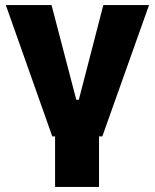

<svg xmlns="http://www.w3.org/2000/svg" viewBox="-20 -540 613 760"><path d="M187 0H198V200H372V0H385L570 -520H389L292 -145H282L184 -520H3Z"/></svg>

Font: Fixel Display ExtraBold
Style: Regular
Weight: 800
Designer: AlfaBravo + MacPaw
Foundry: Kyrylo Tkachov, Marchela Mozhyna, Serhii Makarenko, Maria Weinstein, Zakhar Kryvoshyya
Version: Version 1.211